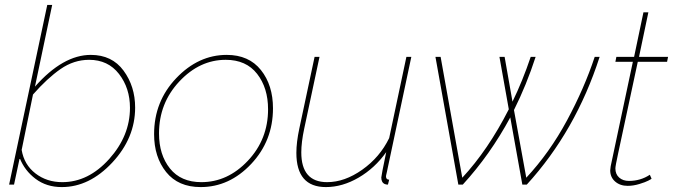

<svg xmlns="http://www.w3.org/2000/svg" viewBox="-20 -750 2734 780"><path d="M60 -108 37 0H17L172 -730H192L122 -398Q236 -527 349 -527Q435 -527 482 -463Q529 -399 529 -313Q529 -189 436 -89.5Q343 10 231 10Q169 10 124.5 -23.5Q80 -57 60 -108ZM508 -312Q508 -392 463.5 -449.5Q419 -507 342 -507Q280 -507 226 -469.5Q172 -432 114 -366L68 -141Q78 -81 124 -45.5Q170 -10 233 -10Q339 -10 423.5 -104Q508 -198 508 -312Z M606 -205Q606 -338 696 -432.5Q786 -527 901 -527Q991 -527 1040 -465.5Q1089 -404 1089 -310Q1089 -178 1000.5 -84Q912 10 795 10Q704 10 655 -51Q606 -112 606 -205ZM1069 -306Q1069 -393 1024.5 -450Q980 -507 897 -507Q791 -507 708.5 -419Q626 -331 626 -208Q626 -121 670.5 -65.5Q715 -10 798 -10Q905 -10 987 -97Q1069 -184 1069 -306Z M1184 -129Q1184 -172 1196 -228L1258 -519H1278L1216 -228Q1204 -172 1204 -131Q1204 -10 1309 -10Q1380 -10 1451.5 -60.5Q1523 -111 1561 -189L1631 -519H1651L1555 -67Q1554 -61 1552 -52.5Q1550 -44 1549 -39.5Q1548 -35 1548 -34Q1548 -20 1561 -20L1556 0Q1550 0 1544 -2Q1529 -8 1529 -29Q1529 -36 1549 -132Q1503 -67 1437 -28.5Q1371 10 1304 10Q1184 10 1184 -129Z M1749 -519H1770L1858 -28Q1963 -141 2047 -306L2009 -519H2030L2062 -337Q2103 -421 2136 -519H2156Q2119 -405 2068 -303L2118 -28Q2213 -130 2283.5 -261Q2354 -392 2396 -519H2416Q2319 -218 2120 0H2102L2053 -273Q1971 -121 1860 0H1842Z M2459 -58Q2459 -63 2461 -75L2551 -499H2480L2484 -519H2556L2594 -700H2614L2576 -519H2694L2690 -499H2571L2491 -126Q2480 -75 2480 -66Q2480 -42 2495.5 -28.5Q2511 -15 2535 -15Q2582 -15 2620 -40L2627 -24Q2625 -22 2613.5 -16Q2602 -10 2577.5 -2.5Q2553 5 2530 5Q2499 5 2479 -12.5Q2459 -30 2459 -58Z"/></svg>

Font: Raleway-v4020 Thin
Style: Italic
Weight: 250
Italic angle: -12°
Designer: Matt McInerney, Pablo Impallari, Rodrigo Fuenzalida
Foundry: Matt McInerney, Pablo Impallari, Rodrigo Fuenzalida
Version: Version 4.020;PS 004.020;hotconv 1.0.88;makeotf.lib2.5.64775